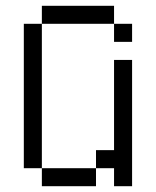

<svg xmlns="http://www.w3.org/2000/svg" viewBox="-20 -645 540 665"><path d="M437.5 -500V-562.5H375V-500ZM125 -62.5V0H312.5V-62.5ZM125 -62.5Q125 -62.5 125 -562.5H62.5Q62.5 -562.5 62.5 -62.5ZM375 -62.5V0H437.5V-437.5H375V-125H312.5V-62.5ZM125 -562.5H375V-625H125Z"/></svg>

Font: UnifontExMono
Style: Regular
Weight: 500
Version: Version 15.0.06